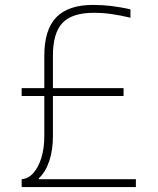

<svg xmlns="http://www.w3.org/2000/svg" viewBox="-20 -760 640 780"><path d="M68 -32Q95 -34 115.5 -57Q136 -80 148 -119Q160 -158 160 -207V-534Q160 -639 208.5 -689.5Q257 -740 358 -740Q397 -740 433.5 -735.5Q470 -731 510 -722V-688Q468 -698 432.5 -703Q397 -708 361 -708Q273 -708 234 -667Q195 -626 195 -534V-207Q195 -150 180 -105.5Q165 -61 138 -36V-32H532V0H68ZM68 -370V-402H482V-370Z"/></svg>

Font: M PLUS Code Latin Expanded ExtraLight
Style: Regular
Weight: 250
Width: 7
Designer: Coji Morishita
Foundry: UNDERFOREST DESIGN
Version: Version 1.002; ttfautohint (v1.8.3)